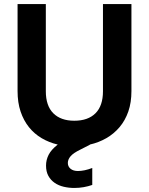

<svg xmlns="http://www.w3.org/2000/svg" viewBox="-20 -718 737 951"><path d="M67 -698H207V-266Q207 -194 244 -157Q281 -120 348 -120Q416 -120 453 -157Q490 -194 490 -266V-698H631V-267Q631 -210 615.5 -165.5Q600 -121 572 -88Q544 -55 506.5 -33.5Q469 -12 425 -2V-1L378 23Q343 40 329.5 56Q316 72 316 89Q316 107 329.5 118Q343 129 366 129Q398 129 437 114V198Q417 205 394.5 209Q372 213 348 213Q321 213 295.5 207Q270 201 250.5 187.5Q231 174 219.5 153Q208 132 208 102Q208 74 221 48.5Q234 23 266 -2Q223 -12 186.5 -33.5Q150 -55 123.5 -88Q97 -121 82 -165.5Q67 -210 67 -267Z"/></svg>

Font: SVN-Poppins SemiBold
Style: Regular
Weight: 600
Designer: Ninad Kale (Devanagari), Jonny Pinhorn (Latin)
Foundry: Indian Type Foundry
Version: Version 3.002 2017